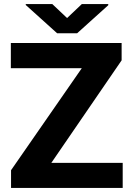

<svg xmlns="http://www.w3.org/2000/svg" viewBox="-20 -922 648 942"><path d="M582 -123V0H34.2V-86.9L381.3 -587.4H33.2V-710.9H576.7V-626L231.9 -123ZM236.8 -901.9 309.1 -833.5 381.3 -901.9H511.2V-896.5L358.4 -758.8H260.3L106.4 -897.5V-901.9Z"/></svg>

Font: Vazirmatn UI FD ExtraBold
Style: Regular
Weight: 800
Designer: Saber Rastikerdar
Foundry: Saber Rastikerdar
Version: Version 33.003